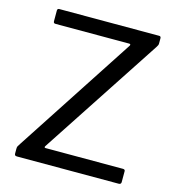

<svg xmlns="http://www.w3.org/2000/svg" viewBox="-110 -836 851 929"><g transform="rotate(15 315.5 -371.0)"><path d="M60 0Q53 0 50 -2.5Q47 -5 47 -12V-35Q47 -43 49 -47.5Q51 -52 58 -62L447 -658Q453 -668 442 -668H74Q68 -668 65.5 -670.5Q63 -673 63 -679V-732Q63 -742 73 -742H573Q582 -742 582 -732V-706Q582 -700 580 -696.5Q578 -693 574 -686L179 -84Q176 -79 177.5 -77Q179 -75 183 -75H570Q581 -75 581 -66V-11Q581 -6 578 -3Q575 0 569 0H60Z"/></g></svg>

Font: Libre Franklin Thin
Style: Regular
Weight: 400
Version: Version 3.000